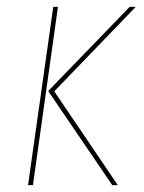

<svg xmlns="http://www.w3.org/2000/svg" viewBox="-20 -538 419 558"><path d="M148.4 -518.1 75.7 0H61.5L134.8 -518.1ZM374.5 -518.1 137.7 -272.5 322.3 0H306.2L120.1 -273.4L356.9 -518.1Z"/></svg>

Font: Fira Sans Compressed Hair
Style: Italic
Weight: 100
Width: 3
Italic angle: -8°
Designer: Carrois Corporate & Edenspiekermann AG
Foundry: Carrois Corporate GbR & Edenspiekermann AG
Version: Version 4.203;PS 004.203;hotconv 1.0.88;makeotf.lib2.5.64775